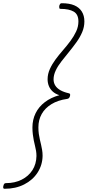

<svg xmlns="http://www.w3.org/2000/svg" viewBox="-46 -1095 543 1190"><path d="M-17 75Q-25 75 -26 69Q-27 63 -25 57Q-23 48 -19.5 44Q-16 40 -9 40Q46 40 88.5 18.5Q131 -3 155 -40.5Q179 -78 180 -128Q180 -144 177.5 -160Q175 -176 171 -191Q167 -206 163.5 -224Q160 -242 157.5 -262Q155 -282 155 -305Q155 -353 174.5 -393Q194 -433 232 -462Q270 -491 322 -505Q297 -513 281 -527.5Q265 -542 257 -561.5Q249 -581 249 -604Q249 -636 263 -667Q277 -698 298.5 -727Q320 -756 344.5 -784Q369 -812 390.5 -841Q412 -870 426 -900Q440 -930 440 -962Q440 -1006 411 -1023Q382 -1040 330 -1040Q322 -1040 321.5 -1046Q321 -1052 321 -1058Q324 -1067 327 -1071Q330 -1075 337 -1075Q384 -1075 414.5 -1062Q445 -1049 461 -1023.5Q477 -998 477 -962Q477 -928 463.5 -896Q450 -864 428 -833.5Q406 -803 382 -773.5Q358 -744 335.5 -715.5Q313 -687 299.5 -658.5Q286 -630 286 -603Q286 -582 296.5 -565Q307 -548 328 -536Q349 -524 380 -517Q385 -516 387.5 -513Q390 -510 388 -500Q385 -490 380.5 -486.5Q376 -483 370 -482Q313 -474 273 -449.5Q233 -425 212.5 -388.5Q192 -352 192 -306Q192 -284 194.5 -265.5Q197 -247 201 -230.5Q205 -214 208.5 -198.5Q212 -183 215 -166Q218 -149 218 -129Q217 -72 187 -25.5Q157 21 104 48Q51 75 -17 75Z"/></svg>

Font: Playwrite RO Thin
Style: Regular
Weight: 250
Version: Version 1.002